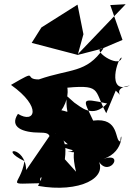

<svg xmlns="http://www.w3.org/2000/svg" viewBox="-20 -843 635 909"><path d="M287 -89C295 -152 290 -205 224 -213L104 -38C101 -155 -35 -144 96 -80C75 44 -8 27 188 24C142 15 203 -41 160 37C354 72 503 -1 439 -95C487 15 580 -127 470 -91C578 -125 553 -247 550 -173C521 -174 549 -289 421 -272C374 -374 357 -381 487 -353C417 -279 361 -339 332 -357L296 -389C285 -258 354 -343 157 -321C272 -288 229 -283 252 -297C346 -400 276 -515 265 -425C468 -445 420 -423 483 -307L528 -414C587 -359 492 -425 595 -438C479 -392 540 -576 556 -570C544 -513 401 -615 470 -614C389 -495 313 -519 164 -467C86 -466 171 -522 32 -441C182 -335 144 -255 65 -304C23 -241 86 -215 171 -215C256 -215 161 -174 328 -131C339 -196 214 -118 242 -210C323 -142 348 -126 300 -125C437 -108 443 -126 346 -185C374 -133 303 -183 340 -30ZM375 -681 347 -821 176 -713 130 -640 348 -583 461 -612 560 -654 502 -819 575 -823 349 -587Z"/></svg>

Font: Asimov Silicon
Style: Regular
Weight: 400
Designer: Google
Version: Version 2.000980; 2014